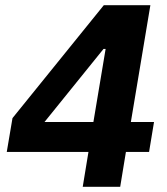

<svg xmlns="http://www.w3.org/2000/svg" viewBox="-20 -718 640 738"><path d="M298 0 320 -134H6L28 -264L379 -698H558L483 -249H572L553 -134H464L442 0ZM151 -249H339L386 -530H378Z"/></svg>

Font: iA Writer Mono V
Style: Regular
Weight: 400
Italic angle: -9.5°
Designer: Mike Abbink, Paul van der Laan, Pieter van Rosmalen
Foundry: Bold Monday
Version: Version 2.000